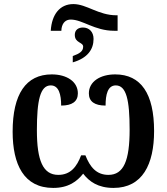

<svg xmlns="http://www.w3.org/2000/svg" viewBox="-20 -912 817 942"><path d="M229 -761H281L282 -773C287 -802 304 -816 327 -816C385 -816 444 -761 540 -761H557V-837H551C463 -837 405 -892 340 -892C274 -892 234 -842 229 -761ZM337 -606C410 -627 439 -670 439 -721C439 -756 417 -777 387 -777C364 -777 347 -765 347 -741C347 -700 388 -706 388 -683C388 -660 370 -649 337 -637ZM241 10C316 10 358 -22 388 -60C418 -21 461 10 537 10C679 10 736 -106 736 -269C736 -452 672 -547 545 -547C472 -547 416 -512 416 -454C416 -414 444 -394 498 -394C498 -447 508 -493 548 -493C600 -493 616 -421 616 -276C616 -124 587 -54 512 -54C452 -54 421 -94 399 -150H378C357 -94 326 -54 266 -54C191 -54 161 -124 161 -273C161 -419 177 -493 229 -493C269 -493 280 -448 280 -394C334 -394 362 -414 362 -454C362 -512 307 -547 234 -547C107 -547 42 -450 42 -266C42 -105 97 10 241 10Z"/></svg>

Font: Noto Serif Condensed Semi
Style: Regular
Weight: 600
Width: 3
Designer: Monotype Design Team
Foundry: Monotype Imaging Inc.
Version: Version 1.002